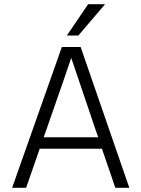

<svg xmlns="http://www.w3.org/2000/svg" viewBox="-20 -899 677 919"><path d="M204 -284 189 -242H450L435 -285L321 -622Q308 -582 204 -284ZM105 0H38L276 -674H366L599 0H532L468 -187H170ZM355 -729H300L402 -879H483Z"/></svg>

Font: Hind Vadodara Light
Style: Regular
Weight: 300
Designer: Hitesh Malaviya
Foundry: Indian Type Foundry
Version: Version 1.000;PS 1.0;hotconv 1.0.86;makeotf.lib2.5.63406; tt